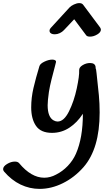

<svg xmlns="http://www.w3.org/2000/svg" viewBox="-52 -1229 672 1237"><path d="M570 -758Q580 -669 585 -615.5Q590 -562 590 -504Q590 -271 486 -152Q428 -86 353.5 -49Q279 -12 203 -12Q139 -12 80.5 -40Q22 -68 -26 -124Q-32 -132 -32 -139Q-32 -157 -6.5 -172.5Q19 -188 44 -188Q62 -188 71 -178Q149 -84 233 -84Q272 -84 309 -104Q351 -125 384.5 -160Q418 -195 437 -238Q482 -340 482 -496Q445 -439 394.5 -406Q344 -373 283 -373Q211 -373 180 -418Q149 -463 149 -537Q149 -599 163.5 -661.5Q178 -724 202 -803Q207 -819 234.5 -832Q262 -845 285 -845Q298 -845 304.5 -840Q311 -835 308 -826L302 -802Q291 -761 280 -717.5Q269 -674 263 -636Q255 -580 255 -551Q255 -474 294 -453Q307 -446 319 -446Q360 -446 392.5 -511.5Q425 -577 442.5 -659Q460 -741 458 -776Q457 -795 480 -809Q503 -823 528 -823Q561 -823 564 -797V-790L567 -781ZM459 -1209Q476 -1209 484 -1198L593 -1052Q598 -1044 598 -1038Q598 -1021 574.5 -1007Q551 -993 528 -993Q509 -993 503 -1002Q451 -1070 426 -1105L360 -1035Q349 -1023 333 -1015.5Q317 -1008 301 -1008Q293 -1008 289 -1009Q267 -1014 267 -1031Q267 -1040 274 -1048Q314 -1093 396 -1181Q405 -1191 424 -1200Q443 -1209 459 -1209Z"/></svg>

Font: Sedgwick Ave
Style: Regular
Weight: 400
Designer: Kevin Burke, Pedro Vergani
Foundry: Google, Inc.
Version: Version 1.000